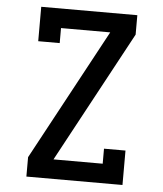

<svg xmlns="http://www.w3.org/2000/svg" viewBox="-53 -781 705 828"><g transform="rotate(5 300.0 -367.5)"><path d="M92 0V-84L398 -651H185V-586H92V-735H508V-651L202 -84H415V-149H508V0Z"/></g></svg>

Font: Iosevka Etoile Medium
Style: Regular
Weight: 500
Designer: Belleve Invis
Foundry: Belleve Invis
Version: Version 22.1.2; ttfautohint (v1.8.4)